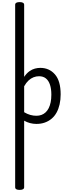

<svg xmlns="http://www.w3.org/2000/svg" viewBox="-20 -1168 675 1836"><path d="M168 648Q146 648 135.5 641.5Q125 635 125 622V-1122Q125 -1135 135.5 -1141.5Q146 -1148 168 -1148Q189 -1148 200 -1141.5Q211 -1135 211 -1122V-433Q235 -468 261 -486.5Q287 -505 313.5 -512Q340 -519 365 -519Q451 -519 505.5 -456.5Q560 -394 560 -266Q560 -214 550 -170Q540 -126 521 -91.5Q502 -57 473.5 -33Q445 -9 408.5 4Q372 17 328 17Q297 17 267 9Q237 1 211 -14V622Q211 635 200 641.5Q189 648 168 648ZM211 -95Q241 -77 270 -69Q299 -61 328 -61Q354 -61 376 -69Q398 -77 415.5 -93Q433 -109 445.5 -133.5Q458 -158 464.5 -190.5Q471 -223 471 -263Q471 -318 458 -357.5Q445 -397 419 -418Q393 -439 353 -439Q326 -439 300.5 -429Q275 -419 252.5 -398Q230 -377 211 -343Z"/></svg>

Font: Playwrite CL
Style: Regular
Weight: 400
Designer: Veronika Burian, José Scaglione
Foundry: TypeTogether
Version: Version 1.002